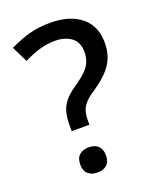

<svg xmlns="http://www.w3.org/2000/svg" viewBox="-137 -806 734 898"><g transform="rotate(-20 229.5 -357.0)"><path d="M144 -240Q144 -280 151.5 -308Q159 -336 178 -359Q197 -382 231 -405Q266 -429 287 -449Q308 -469 317.5 -491Q327 -513 327 -542Q327 -590 295.5 -613.5Q264 -637 214 -637Q177 -637 139 -626.5Q101 -616 58 -594L19 -673Q69 -698 117 -711Q165 -724 221 -724Q319 -724 375 -678.5Q431 -633 431 -550Q431 -506 417 -472.5Q403 -439 375.5 -411.5Q348 -384 307 -356Q279 -338 262.5 -321Q246 -304 239 -283.5Q232 -263 232 -232V-213H144ZM128 -52Q128 -84 145.5 -99.5Q163 -115 192 -115Q222 -115 239 -99.5Q256 -84 256 -52Q256 -21 239 -5.5Q222 10 192 10Q163 10 145.5 -5.5Q128 -21 128 -52Z"/></g></svg>

Font: Noto Sans Hebrew Thin Medium
Style: Regular
Weight: 500
Version: Version 3.001